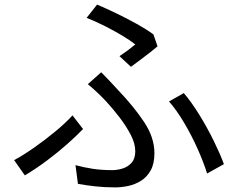

<svg xmlns="http://www.w3.org/2000/svg" viewBox="-20 -793 1040 842"><path d="M503.9 -546.9Q523.4 -559.6 543 -574.2Q562.5 -588.9 573.2 -598.1Q551.3 -615.7 515.9 -637Q480.5 -658.2 439.2 -679Q397.9 -699.7 359.9 -714.8L405.8 -772.9Q443.8 -756.8 490 -734.6Q536.1 -712.4 579.6 -688.2Q623 -664.1 652.8 -642.1L670.9 -589.8Q659.7 -580.1 638.9 -563.7Q618.2 -547.4 595.2 -530.3Q572.3 -513.2 554.2 -500ZM311 -68.8Q348.6 -58.6 387 -52.7Q425.3 -46.9 472.2 -46.9Q495.1 -46.9 518.3 -54.2Q541.5 -61.5 557.4 -79.6Q573.2 -97.7 573.2 -129.9Q573.2 -164.1 552.7 -203.1Q532.2 -242.2 502.7 -280.3Q473.1 -318.4 444.8 -349.1Q428.7 -366.2 407.5 -386.5Q386.2 -406.7 365.2 -423.8L423.8 -476.1Q442.9 -457 461.4 -437.3Q480 -417.5 498 -397.9Q567.9 -324.7 612.5 -257.1Q657.2 -189.5 657.2 -121.1Q657.2 -75.2 640.9 -45.9Q624.5 -16.6 598.4 -0.2Q572.3 16.1 542.2 22.5Q512.2 28.8 484.9 28.8Q438 28.8 397 24.2Q356 19.5 321.8 13.2ZM888.2 -32.2Q873.5 -79.6 847.4 -138.4Q821.3 -197.3 788.3 -253.2Q755.4 -309.1 721.2 -348.1L786.1 -384.8Q820.3 -344.7 855 -288.3Q889.6 -231.9 917.7 -174.6Q945.8 -117.2 961.9 -73.2ZM344.2 -227.1Q314.9 -196.8 274.2 -160.6Q233.4 -124.5 185.8 -88.9Q138.2 -53.2 88.9 -23.9L42 -90.8Q83 -112.8 131.6 -147Q180.2 -181.2 224.9 -218.3Q269.5 -255.4 297.9 -287.1Z"/></svg>

Font: Source Han Sans CN
Style: Regular
Weight: 400
Designer: Ryoko NISHIZUKA  (kana, bopomofo & ideographs); Paul D. Hunt (Latin, Greek & Cyrillic); Sandoll Communications , Soo-you
Foundry: Adobe
Version: Version 2.004;hotconv 1.0.118;makeotfexe 2.5.65603